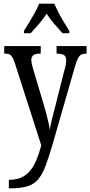

<svg xmlns="http://www.w3.org/2000/svg" viewBox="-20 -786 490 1042"><path d="M28 190Q67 190 95 177.5Q123 165 143 141Q163 117 177.5 82.5Q192 48 204 3L61 -442Q54 -464 47 -475.5Q40 -487 31 -491Q22 -495 6 -495H3V-536H201V-495H198Q170 -495 160 -485.5Q150 -476 150 -462Q150 -449 154 -432.5Q158 -416 165 -394L213 -233Q223 -200 230.5 -172Q238 -144 243 -121.5Q248 -99 250 -82Q255 -110 262 -139.5Q269 -169 279 -205L329 -403Q334 -418 336.5 -432Q339 -446 339 -460Q339 -480 327 -487Q315 -494 290 -495H287V-536H450V-495H448Q433 -495 422.5 -490.5Q412 -486 403.5 -470.5Q395 -455 386 -422L266 -5Q245 68 227 115Q209 162 186 188.5Q163 215 127.5 225.5Q92 236 37 236H28ZM110 -619Q123 -638 138.5 -664Q154 -690 169 -717Q184 -744 192 -766H275Q284 -744 298 -717Q312 -690 328 -664Q344 -638 356 -619V-606H319Q305 -623 289.5 -639.5Q274 -656 259.5 -674.5Q245 -693 233 -712Q221 -693 206.5 -674.5Q192 -656 176.5 -639.5Q161 -623 147 -606H110Z"/></svg>

Font: Noto Serif ExtraCondensed
Style: Regular
Weight: 400
Width: 2
Designer: Monotype Design Team
Foundry: Monotype Imaging Inc.
Version: Version 2.013